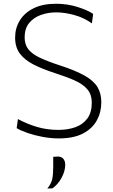

<svg xmlns="http://www.w3.org/2000/svg" viewBox="-20 -746 618 1048"><path d="M301.5 9.5Q256.5 9.5 212 1Q167.5 -7.5 130.5 -20.2Q93.5 -33 71 -46.5L78 -96Q127.5 -69.5 181.8 -53.2Q236 -37 299.5 -37Q349.5 -37 390.8 -51.5Q432 -66 456.5 -98.8Q481 -131.5 481 -186Q481 -229 457.8 -257.2Q434.5 -285.5 390 -305.8Q345.5 -326 281.5 -346.5Q211.5 -369 162.8 -394Q114 -419 88.2 -453.8Q62.5 -488.5 62.5 -541Q62.5 -592.5 88.2 -634.5Q114 -676.5 163.8 -701Q213.5 -725.5 286 -725.5Q348 -725.5 403.8 -707.8Q459.5 -690 488.5 -670L481.5 -618.5Q437 -650 384.5 -664.2Q332 -678.5 287.5 -678.5Q242 -678.5 202.5 -664.2Q163 -650 138.8 -620Q114.5 -590 114.5 -542Q114.5 -503 134.5 -477.2Q154.5 -451.5 197 -431.2Q239.5 -411 307 -389Q393 -361 442.2 -333Q491.5 -305 512.2 -270.5Q533 -236 533 -187.5Q533 -133.5 508.5 -88.8Q484 -44 432.8 -17.2Q381.5 9.5 301.5 9.5ZM238.5 283Q260 256 265.2 230.8Q270.5 205.5 270.5 164V110L298 108.5Q317 109.5 326.5 121.8Q336 134 336 153Q336 187 316.8 223.2Q297.5 259.5 266.5 282Z"/></svg>

Font: Heraclito ExtraLight
Style: Regular
Weight: 200
Designer: Kostas Bartsokas (font) & Cristiano Sobral (main changes)
Foundry: Kostas Bartsokas (font) & Cristiano Sobral (main changes)
Version: Version 1.00;July 8, 2020;FontCreator 13.0.0.2655 64-bit